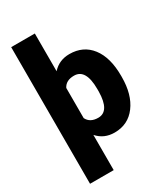

<svg xmlns="http://www.w3.org/2000/svg" viewBox="-228 -854 1017 1160"><g transform="rotate(-30 280.5 -273.5)"><path d="M535.2 -260.3Q535.2 -137.7 480.2 -64Q425.3 9.8 330.6 9.8Q257.3 9.8 211.4 -42.5V203.1H46.4V-750H211.4V-486.8Q257.3 -538.1 329.6 -538.1Q425.8 -538.1 480.5 -467Q535.2 -396 535.2 -268.6ZM370.6 -270.5Q370.6 -411.1 288.6 -411.1Q231.9 -411.1 211.4 -370.1V-159.7Q232.4 -117.2 289.6 -117.2Q368.2 -117.2 370.6 -252Z"/></g></svg>

Font: Sadagaat-English
Style: Regular
Weight: 900
Designer: Ahmed alsheikh
Foundry: Ahmed alsheikh Design
Version: Version 2.137;January 17, 2018;FontCreator 11.0.0.2408 64-bi